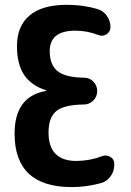

<svg xmlns="http://www.w3.org/2000/svg" viewBox="-20 -760 540 790"><path d="M399.4 -117.2Q417 -124 433.6 -114.7Q450.2 -105.5 450.2 -85.9V-82Q450.2 -55.7 435.1 -34.7Q419.9 -13.7 396.5 -6.8Q335 9.8 275.4 9.8Q40 9.8 40 -210Q40 -363.3 168.9 -385.7Q169.9 -385.7 169.9 -386.7Q169.9 -388.7 168.9 -388.7Q108.4 -408.2 79.1 -452.1Q49.8 -496.1 49.8 -570.3Q49.8 -652.3 101.6 -696.3Q153.3 -740.2 254.9 -740.2Q323.2 -740.2 380.9 -722.7Q405.3 -715.8 419.9 -694.8Q434.6 -673.8 434.6 -648.4Q434.6 -629.9 418.5 -619.1Q402.3 -608.4 383.8 -616.2Q338.9 -633.8 290 -633.8Q184.6 -633.8 184.6 -549.8Q184.6 -493.2 216.8 -467.3Q249 -441.4 325.2 -440.4Q348.6 -440.4 364.3 -424.3Q379.9 -408.2 379.9 -385.3Q379.9 -362.3 363.8 -346.2Q347.7 -330.1 325.2 -330.1Q243.2 -329.1 211.4 -302.7Q179.7 -276.4 179.7 -214.8Q179.7 -97.7 294.9 -97.7Q351.6 -98.6 399.4 -117.2Z"/></svg>

Font: Rounded Mgen+ 1mn bold
Style: Bold
Weight: 700
Designer: [Source Han Sans]
Ryoko NISHIZUKA  (kana & ideographs); Paul D. Hunt (Latin, Greek & Cyrillic); Wenlong ZHANG  (bopomofo
Version: Version 1.059.20150602